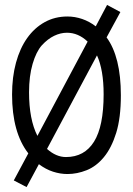

<svg xmlns="http://www.w3.org/2000/svg" viewBox="-20 -697 540 780"><path d="M150 -513Q127 -487 112.5 -437.5Q98 -388 98 -322Q98 -212 132 -145L336 -528Q298 -564 252 -564Q226 -564 200 -551.5Q174 -539 150 -513ZM413 -545Q471 -466 471 -310Q471 -218 452 -157Q433 -96 402 -58.5Q371 -21 332 -5.5Q293 10 254 10Q225 10 195.5 0.5Q166 -9 138 -30L88 63L36 36L95 -74Q29 -159 29 -313Q29 -384 45 -442.5Q61 -501 90.5 -542.5Q120 -584 161.5 -607Q203 -630 254 -630Q284 -630 313.5 -620Q343 -610 369 -590L415 -677L469 -648ZM374 -472 171 -92Q208 -59 248 -59Q323 -59 362 -121.5Q401 -184 401 -314Q401 -413 374 -472Z"/></svg>

Font: InconsolataGo
Style: Regular
Weight: 400
Designer: Raph Levien, Kirill Tkachev
Foundry: Cyreal
Version: Version 1.013